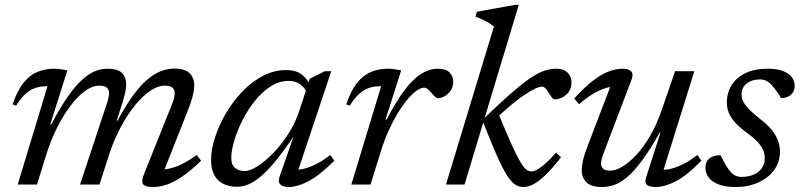

<svg xmlns="http://www.w3.org/2000/svg" viewBox="-20 -740 3216 770"><path d="M631 -38 628 -60.5Q647 -60 669.8 -66.5Q692.5 -73 717.8 -86.2Q743 -99.5 769 -118.5L786.5 -95.5Q745 -55 710.5 -31.8Q676 -8.5 647.5 0.8Q619 10 595 10Q562.5 10 554 -1Q545.5 -12 558 -43L668.5 -318.5Q675 -335 677.8 -346Q680.5 -357 680.5 -366Q680.5 -380 671.8 -388.2Q663 -396.5 641 -396.5Q613 -396.5 582.8 -376Q552.5 -355.5 522.8 -319.2Q493 -283 467 -235.2Q441 -187.5 422 -133.5L379 0H301L406.5 -318.5Q410.5 -329.5 412.8 -338Q415 -346.5 416.2 -353.5Q417.5 -360.5 417.5 -366Q417.5 -380 408.8 -388.2Q400 -396.5 378.5 -396.5Q350.5 -396.5 320.8 -375Q291 -353.5 262.2 -315.2Q233.5 -277 208.2 -226.5Q183 -176 165 -118L128.5 0H51L170.5 -394Q169 -394 167.2 -394Q165.5 -394 164 -394Q141 -394 120.8 -387Q100.5 -380 81.8 -363Q63 -346 44.5 -316L30.5 -321.5Q49.5 -377.5 74.8 -408.5Q100 -439.5 131 -452Q162 -464.5 197 -464.5Q206 -464.5 214.8 -463.5Q223.5 -462.5 232.2 -461Q241 -459.5 250 -457.5L181.5 -240.5H185Q220 -306.5 250.2 -350Q280.5 -393.5 307.5 -418.5Q334.5 -443.5 359.8 -454Q385 -464.5 410 -464.5Q452 -464.5 469 -447.5Q486 -430.5 486 -403Q486 -384 480 -360Q474 -336 462.5 -301L448 -256H451.5Q483 -315 512.2 -355.2Q541.5 -395.5 569.2 -419.5Q597 -443.5 624 -454.2Q651 -465 678.5 -465Q722 -465 740.5 -446.2Q759 -427.5 759 -397.5Q759 -379.5 753.2 -356Q747.5 -332.5 734 -298.5Z M1101 -30.5 1161.5 -205H1166Q1123 -141 1089 -99Q1055 -57 1027.2 -33.5Q999.5 -10 976 -0.5Q952.5 9 930.5 9Q899.5 9 876 -2.5Q852.5 -14 839.5 -37.5Q826.5 -61 826.5 -98Q826.5 -139 842 -187.8Q857.5 -236.5 885.2 -284.2Q913 -332 950.8 -371.8Q988.5 -411.5 1033.5 -435.2Q1078.5 -459 1127.5 -459Q1164.5 -459 1187.2 -443.2Q1210 -427.5 1224.5 -397L1210.5 -368.5Q1200.5 -391 1182 -403.2Q1163.5 -415.5 1137.5 -415.5Q1099 -415.5 1064.5 -393Q1030 -370.5 1001.2 -334.2Q972.5 -298 951.5 -256Q930.5 -214 919 -174.5Q907.5 -135 907.5 -106.5Q907.5 -80 922.2 -67Q937 -54 961 -54Q982 -54 1012.2 -73Q1042.5 -92 1074.5 -124.8Q1106.5 -157.5 1134.2 -200Q1162 -242.5 1178 -289L1222.5 -424.5L1283 -454.5H1308.5L1169 -36.5L1156 -60Q1174.5 -57.5 1198.8 -63.2Q1223 -69 1250 -83Q1277 -97 1304.5 -118.5L1321 -95.5Q1259 -34.5 1215.2 -12.2Q1171.5 10 1139.5 10Q1114 10 1104 -0.5Q1094 -11 1101 -30.5Z M1508.5 -394Q1507 -394 1505.2 -394Q1503.5 -394 1502 -394Q1479 -394 1458.8 -387Q1438.5 -380 1419.8 -363Q1401 -346 1382.5 -316L1368.5 -321.5Q1387.5 -377.5 1412.8 -408.5Q1438 -439.5 1469 -452Q1500 -464.5 1535 -464.5Q1544 -464.5 1553 -463.5Q1562 -462.5 1571 -461Q1580 -459.5 1589 -457.5L1526 -261H1530.5Q1569 -334.5 1603 -379.2Q1637 -424 1669.8 -444.2Q1702.5 -464.5 1735.5 -464.5Q1768 -464.5 1782.8 -449.5Q1797.5 -434.5 1797.5 -412.5Q1797.5 -391.5 1787.2 -376.5Q1777 -361.5 1762.5 -353.8Q1748 -346 1735 -346Q1732 -346 1725.8 -351.2Q1719.5 -356.5 1711.5 -366Q1703.5 -376 1696 -382.2Q1688.5 -388.5 1681.5 -388.5Q1667 -388.5 1649 -375.2Q1631 -362 1611.5 -338.2Q1592 -314.5 1573 -282.5Q1554 -250.5 1537 -212.5Q1520 -174.5 1507.5 -133.5L1466 0H1389Z M2060.5 -720.5 1843 0H1768.5L1961 -634Q1952 -641 1940.2 -648Q1928.5 -655 1915 -661.5Q1901.5 -668 1887 -673L1892.5 -693L2046 -720.5ZM1916 -254 1918.5 -262.5Q1982 -324 2026.8 -363.2Q2071.5 -402.5 2103.8 -424.8Q2136 -447 2161.5 -455.8Q2187 -464.5 2212 -464.5Q2241 -464.5 2256.5 -448.5Q2272 -432.5 2272 -409.5Q2272 -387.5 2261.5 -372.5Q2251 -357.5 2235.5 -349.5Q2220 -341.5 2204 -341.5Q2199 -341.5 2193.5 -348.5Q2188 -355.5 2180.5 -368Q2173.5 -380 2167 -386.2Q2160.5 -392.5 2154 -392.5Q2143 -392.5 2124.5 -383.8Q2106 -375 2081 -358Q2056 -341 2026 -315.8Q1996 -290.5 1961.5 -257.5L1977 -289Q2009 -211 2030.2 -164Q2051.5 -117 2065.5 -92.8Q2079.5 -68.5 2090 -60.5Q2100.5 -52.5 2111 -52.5Q2122 -52.5 2137.2 -61.5Q2152.5 -70.5 2171 -87.5Q2189.5 -104.5 2210 -128L2230 -109.5Q2195 -64.5 2168 -38.5Q2141 -12.5 2119.5 -1.2Q2098 10 2078.5 10Q2061 10 2045.5 -0.2Q2030 -10.5 2012.2 -38.5Q1994.5 -66.5 1971.5 -118.5Q1948.5 -170.5 1916 -254Z M2570.5 -26.5 2628.5 -207.5H2625.5Q2586 -138 2553.8 -94.8Q2521.5 -51.5 2494.2 -28.8Q2467 -6 2442.5 2Q2418 10 2393.5 10Q2351 10 2332 -8.8Q2313 -27.5 2313 -57.5Q2313 -74.5 2318.5 -98.5Q2324 -122.5 2338.5 -159.5L2437 -417L2450.5 -393Q2432 -394 2407.5 -386.2Q2383 -378.5 2356.2 -362.2Q2329.5 -346 2302.5 -322L2283 -345Q2326 -392.5 2360.8 -418.5Q2395.5 -444.5 2424.2 -454.5Q2453 -464.5 2476.5 -464.5Q2501.5 -464.5 2511.5 -453.5Q2521.5 -442.5 2512 -418.5L2401 -126.5Q2396 -113.5 2393.2 -102.8Q2390.5 -92 2390.5 -84Q2390.5 -70 2399.8 -62.8Q2409 -55.5 2427.5 -55.5Q2448 -55.5 2475 -71.2Q2502 -87 2531 -117.8Q2560 -148.5 2587.2 -195Q2614.5 -241.5 2635 -302.5L2687.5 -454.5H2764.5L2635 -39.5L2628 -60Q2647 -57.5 2671 -63.2Q2695 -69 2722.2 -83Q2749.5 -97 2776.5 -118.5L2793 -95.5Q2731.5 -33 2687.5 -11.5Q2643.5 10 2611.5 10Q2583.5 10 2574 1Q2564.5 -8 2570.5 -26.5Z M2870 -117.5Q2876.5 -104.5 2882.8 -92Q2889 -79.5 2901.5 -61.5Q2914 -43.5 2926.5 -37Q2939 -30.5 2954 -30.5Q2980 -30.5 3001 -39Q3022 -47.5 3034.5 -64.5Q3047 -81.5 3047 -105.5Q3047 -122 3041 -137.2Q3035 -152.5 3019 -170Q3003 -187.5 2972.5 -209.5Q2942.5 -232 2925.5 -251.8Q2908.5 -271.5 2901.8 -290.2Q2895 -309 2895 -329Q2895 -368 2914.2 -398.8Q2933.5 -429.5 2970 -447Q3006.5 -464.5 3057.5 -464.5Q3094 -464.5 3118.2 -455.8Q3142.5 -447 3154.8 -431.5Q3167 -416 3167 -395Q3167 -381 3160.2 -370Q3153.5 -359 3141.2 -352.8Q3129 -346.5 3112 -346.5Q3106.5 -357 3099.5 -367Q3092.5 -377 3080.5 -392.5Q3069 -407.5 3055.8 -414.5Q3042.5 -421.5 3028.5 -421.5Q2995.5 -421.5 2974.8 -405.2Q2954 -389 2954 -361Q2954 -348 2960.2 -334.2Q2966.5 -320.5 2982.8 -303.2Q2999 -286 3029.5 -262Q3060.5 -238.5 3077.2 -216.2Q3094 -194 3101 -173.2Q3108 -152.5 3108 -131.5Q3108 -90 3084.5 -58Q3061 -26 3020.8 -8Q2980.5 10 2929.5 10Q2887.5 10 2860.8 -0.8Q2834 -11.5 2821.5 -29Q2809 -46.5 2809 -66.5Q2809 -81.5 2815.2 -93Q2821.5 -104.5 2835.2 -111Q2849 -117.5 2870 -117.5Z"/></svg>

Font: Newsreader
Style: Italic
Weight: 400
Italic angle: -17°
Designer: Hugues Gentile
Foundry: Production Type
Version: Version 1.003